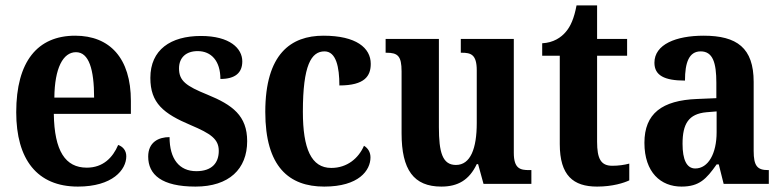

<svg xmlns="http://www.w3.org/2000/svg" viewBox="-20 -680 2891 710"><path d="M268 10C396 10 447 -52 447 -102C447 -124 434 -138 417 -144C397 -97 361 -60 301 -60C222 -60 181 -121 179 -259H464V-307C464 -465 386 -548 258 -548C119 -548 40 -453 40 -265C40 -91 117 10 268 10ZM328 -319H181C182 -428 213 -487 261 -487C309 -487 328 -423 328 -319Z M703 10C827 10 894 -55 894 -158C894 -252 840 -292 747 -330C668 -362 642 -381 642 -427C642 -467 668 -491 711 -491C761 -491 795 -455 795 -388C850 -388 876 -411 876 -453C876 -501 830 -547 723 -547C611 -547 536 -496 536 -392C536 -299 584 -260 686 -217C759 -186 789 -166 789 -122C789 -78 764 -47 706 -47C643 -47 607 -92 607 -173C566 -173 528 -154 528 -101C528 -34 578 10 703 10Z M1179 10C1307 10 1350 -50 1350 -98C1350 -117 1341 -132 1326 -141C1306 -95 1264 -59 1205 -59C1131 -59 1100 -130 1100 -267C1100 -439 1131 -490 1180 -490C1223 -490 1235 -432 1235 -364C1330 -364 1351 -400 1351 -444C1351 -503 1297 -548 1176 -548C1056 -548 961 -481 961 -266C961 -63 1049 10 1179 10Z M1612 10C1673 10 1715 -14 1743 -73H1748L1768 0H1945V-51H1937C1904 -51 1880 -56 1880 -115V-536H1684V-485H1687C1721 -485 1743 -479 1743 -420V-225C1743 -131 1720 -70 1666 -70C1616 -70 1603 -117 1603 -210V-536H1406V-485H1409C1451 -485 1465 -473 1465 -416V-187C1465 -52 1510 10 1612 10Z M2188 10C2246 10 2288 -4 2307 -13V-75C2288 -70 2267 -67 2244 -67C2202 -67 2188 -93 2188 -156V-474H2299V-536H2188V-660H2112C2103 -612 2090 -583 2073 -563C2055 -541 2026 -522 1985 -520V-474H2050V-147C2050 -31 2100 10 2188 10Z M2500 10C2566 10 2592 -18 2630 -72H2638L2656 0H2823V-51H2820C2780 -51 2767 -67 2767 -122V-377C2767 -503 2705 -548 2582 -548C2480 -548 2400 -516 2400 -448C2400 -401 2437 -382 2513 -382C2513 -449 2528 -490 2571 -490C2616 -490 2629 -448 2629 -374V-317L2558 -314C2428 -309 2363 -260 2363 -152C2363 -42 2424 10 2500 10ZM2551 -57C2519 -57 2504 -90 2504 -148C2504 -222 2526 -259 2593 -265L2630 -268V-191C2630 -112 2599 -57 2551 -57Z"/></svg>

Font: Noto Serif Devanagari Condensed
Style: Bold
Weight: 700
Width: 3
Designer: Universal Thirst, Indian Type Foundry and the Monotype Design Team
Foundry: Monotype Imaging Inc.
Version: Version 2.004